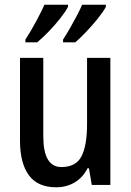

<svg xmlns="http://www.w3.org/2000/svg" viewBox="-20 -786 557 816"><path d="M449 -540V0H370L358 -71H352Q332 -31 297 -10.5Q262 10 219 10Q140 10 102.5 -41.5Q65 -93 65 -188V-540H164V-207Q164 -76 241 -76Q303 -76 326.5 -122Q350 -168 350 -259V-540ZM430 -757Q419 -736 396 -707.5Q373 -679 347 -651.5Q321 -624 300 -606H248V-618Q263 -641 279 -669Q295 -697 308.5 -723Q322 -749 329 -766H430ZM269 -757Q258 -736 236 -708Q214 -680 188 -653Q162 -626 138 -606H88V-618Q111 -653 134 -696Q157 -739 169 -766H269Z"/></svg>

Font: Noto Sans Lao UI Cond Med
Style: Regular
Weight: 500
Width: 3
Designer: Monotype Design Team
Foundry: Monotype Imaging Inc.
Version: Version 2.000; ttfautohint (v1.8.4.7-5d5b)